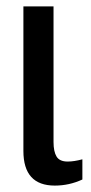

<svg xmlns="http://www.w3.org/2000/svg" viewBox="-20 -570 284 599"><path d="M147 -127V-550H53V-99Q53 9 151 9Q196 9 237 -10V-73Q211 -66 191 -66Q166 -66 156.5 -81.5Q147 -97 147 -127Z"/></svg>

Font: Cambay Devanagari
Style: Regular
Weight: 700
Designer: Pooja Saxena
Foundry: Pooja Saxena
Version: Version 1.095;PS 001.095;hotconv 1.0.70;makeotf.lib2.5.58329